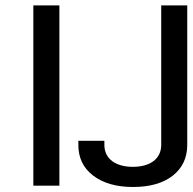

<svg xmlns="http://www.w3.org/2000/svg" viewBox="-20 -707 733 731"><path d="M486.3 4.9C550.3 4.9 600.6 -9.3 637.7 -38.1C674.3 -66.9 692.9 -106 692.9 -155.3V-686.5H593.8V-155.3C593.8 -102.5 551.8 -71.8 485.8 -71.8C419.9 -71.8 377.4 -102.5 377.4 -155.3V-170.9H278.3V-155.3C278.3 -106 296.9 -67.4 334.5 -38.6C372.1 -9.8 422.4 4.9 486.3 4.9ZM206.1 -686.5H106.9V0H206.1Z"/></svg>

Font: Estedad Medium
Style: Regular
Weight: 500
Designer: Amin Abedi
Version: Version 7.3